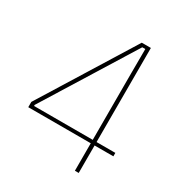

<svg xmlns="http://www.w3.org/2000/svg" viewBox="-155 -744 792 850"><g transform="rotate(30 241.5 -319.5)"><path d="M370.5 0H351V-497L351.5 -622.5H336L51 -163.5V-147L43 -158H466.5V-140.5H31.5V-167.5L324 -639H370.5Z"/></g></svg>

Font: Anek Kannada Thin
Style: Regular
Weight: 250
Version: Version 1.003